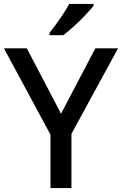

<svg xmlns="http://www.w3.org/2000/svg" viewBox="-20 -1054 623 981"><path d="M292 -473 467 -807H583L345 -370V-93H238V-366L0 -807H117ZM458 -1024Q443 -1006 416 -977Q389 -948 358 -920Q327 -892 303 -874H233V-886Q248 -905 267 -931Q286 -957 304 -984.5Q322 -1012 334 -1034H458Z"/></svg>

Font: Noto Sans Kannada UI Medium
Style: Regular
Weight: 500
Designer: Jelle Bosma - Monotype Design Team
Foundry: Monotype Imaging Inc.
Version: Version 2.005; ttfautohint (v1.8.4.7-5d5b)